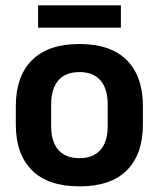

<svg xmlns="http://www.w3.org/2000/svg" viewBox="-20 -664 577 698"><path d="M269 13.5Q155 13.5 96.2 -45Q37.5 -103.5 37.5 -211.5V-278Q37.5 -386.5 96.2 -445.2Q155 -504 269 -504Q382.5 -504 441 -445.2Q499.5 -386.5 499.5 -278V-211.5Q499.5 -103.5 441.2 -45Q383 13.5 269 13.5ZM269 -89Q319 -89 345.2 -119Q371.5 -149 371.5 -205V-284.5Q371.5 -341.5 345.2 -371.8Q319 -402 269 -402Q218.5 -402 192.2 -371.8Q166 -341.5 166 -284.5V-205Q166 -149 192.2 -119Q218.5 -89 269 -89ZM118.5 -563.5V-644.5H419.5V-563.5Z"/></svg>

Font: Anek Latin Medium SemiBold
Style: Regular
Weight: 600
Version: Version 1.003